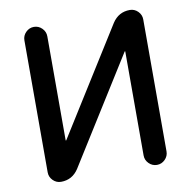

<svg xmlns="http://www.w3.org/2000/svg" viewBox="-81 -810 886 891"><g transform="rotate(-10 362.0 -365.0)"><path d="M136 0Q114 0 98 -16Q82 -32 82 -54V-676Q82 -698 98 -714Q114 -730 136 -730Q158 -730 174 -714Q190 -698 190 -676V-186Q190 -185 191 -185Q193 -185 193 -186L505 -684Q535 -730 588 -730Q610 -730 626 -714Q642 -698 642 -676V-54Q642 -32 626 -16Q610 0 588 0Q566 0 550 -16Q534 -32 534 -54V-544Q534 -545 533 -545Q531 -545 531 -544L219 -46Q189 0 136 0Z"/></g></svg>

Font: Rounded Mplus 1c Medium
Style: Regular
Weight: 500
Version: Version 1.059.20150529